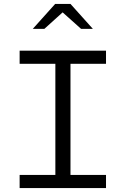

<svg xmlns="http://www.w3.org/2000/svg" viewBox="-20 -958 640 978"><path d="M80 0V-67H262V-633H80V-700H520V-633H339V-67H520V0ZM147 -811 261 -938H339L453 -811H393L299 -895L206 -811Z"/></svg>

Font: Red Hat Mono
Style: Regular
Weight: 400
Designer: Pentagram, MCKL
Foundry: Pentagram, MCKL
Version: Version 1.023